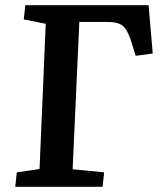

<svg xmlns="http://www.w3.org/2000/svg" viewBox="-20 -723 627 743"><path d="M45 -56 133 -69 157 -631 72 -648 78 -703H555L571 -516L505 -507L489 -559Q479 -591 468 -608Q457 -625 440.5 -631.5Q424 -638 396 -638H287L261 -68L383 -56L377 0H39Z"/></svg>

Font: Literata 18pt SemiBold
Style: Italic
Weight: 600
Italic angle: -2°
Designer: Latin by Veronika Burian and Jose Scaglione. Greek by Irene Vlachou. Cyrillic by Vera Evstafieva
Foundry: TypeTogether
Version: Version 3.103;gftools[0.9.29]